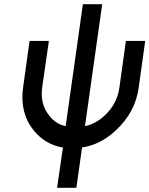

<svg xmlns="http://www.w3.org/2000/svg" viewBox="-20 -695 712 915"><path d="M121 -500 90 -278Q73 -157 141 -73Q197 -5 280 8L252 200H344L371 8Q415 1 455 -19Q495 -39 531 -73Q577 -115 605 -166.5Q633 -218 641 -278L672 -500H580L549 -278Q538 -198 476 -142Q455 -123 432.5 -111Q410 -99 385 -94L467 -675H375L293 -94Q247 -103 216 -142Q170 -199 181 -278L213 -500Z"/></svg>

Font: Unageo
Style: Medium-Italic
Weight: 500
Designer: Richard Sepsi
Foundry: Richard Sepsi
Version: Version 2.000